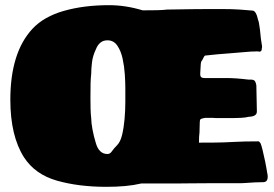

<svg xmlns="http://www.w3.org/2000/svg" viewBox="-20 -706 1061 743"><path d="M392 17Q284 17 200 -7Q116 -31 73 -97Q20 -180 20 -320Q20 -503 106 -595Q150 -642 227.5 -664Q305 -686 402 -686Q466 -686 532 -666Q564 -666 587.5 -666.5Q611 -667 627 -669Q683 -670 725 -670.5Q767 -671 796 -671H837Q878 -671 907.5 -669Q937 -667 957 -665Q971 -665 979 -628Q981 -624 982.5 -614.5Q984 -605 986 -591Q988 -569 989.5 -557Q991 -545 993 -534Q994 -531 994 -528Q994 -525 994 -523Q993 -520 993 -518Q993 -516 993 -515Q992 -506 983 -506Q981 -507 977.5 -507Q974 -507 972 -507Q952 -507 927 -504.5Q902 -502 873 -500L823 -496L774 -491Q771 -491 766 -480Q763 -473 760.5 -470.5Q758 -468 757 -459L755 -425Q754 -412 758 -408Q762 -404 772 -404H856Q893 -404 941 -398H950Q964 -398 967.5 -390.5Q971 -383 972 -376L974 -277V-274Q974 -255 942 -254Q932 -251 912.5 -250Q893 -249 864 -249Q841 -249 825.5 -249Q810 -249 802 -250Q789 -250 780.5 -250Q772 -250 769 -249Q759 -247 756 -244.5Q753 -242 753 -231.5Q753 -221 752 -193Q751 -187 750.5 -177Q750 -167 750 -154Q816 -154 845 -155Q874 -156 890 -157Q906 -158 929 -158.5Q952 -159 980 -159Q983 -159 988 -152Q991 -146 996 -126Q1001 -106 1006 -81.5Q1011 -57 1014 -37Q1015 -33 1015.5 -29.5Q1016 -26 1016 -22Q1016 -1 998 -1Q970 -1 931 2Q920 3 903 3Q886 3 863 3Q830 3 790 3Q750 3 716 3.5Q682 4 665 4H527Q497 11 463.5 14Q430 17 392 17ZM330 -327Q330 -303 330.5 -284Q331 -265 333 -248Q333 -231 338 -204.5Q343 -178 351 -152Q363 -110 396 -110Q406 -110 413 -120.5Q420 -131 433 -144Q446 -157 452.5 -184Q459 -211 462 -245Q465 -279 465 -311V-366Q465 -387 463 -418Q461 -449 454.5 -479Q448 -509 434 -529.5Q420 -550 396 -550Q379 -550 368 -540.5Q357 -531 351 -515Q339 -490 336 -465Q333 -440 333 -421Q331 -403 330.5 -383Q330 -363 330 -327Z"/></svg>

Font: Sigmar
Style: Regular
Weight: 400
Designer: Vernon Adams
Foundry: Vernon Adams
Version: Version 1.000; ttfautohint (v1.8.4.7-5d5b);gftools[0.9.24]